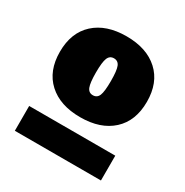

<svg xmlns="http://www.w3.org/2000/svg" viewBox="-132 -767 728 757"><g transform="rotate(30 232.0 -388.5)"><path d="M377 -340.5Q324 -292 232 -292Q140 -292 87 -340.5Q34 -389 34 -476Q34 -563 87 -611.5Q140 -660 232 -660Q324 -660 377 -611.5Q430 -563 430 -476Q430 -389 377 -340.5ZM205.5 -410.5Q213 -392 232 -392Q251 -392 258.5 -410Q266 -428 266 -476Q266 -524 258.5 -542Q251 -560 232 -560Q213 -560 205.5 -541.5Q198 -523 198 -476Q198 -429 205.5 -410.5ZM36 -117V-230H428V-117Z"/></g></svg>

Font: Elaine Sans Black
Style: Regular
Weight: 900
Designer: Wei Huang
Foundry: Wei Huang
Version: Version 2.001;December 24, 2019;FontCreator 12.0.0.2547 64-b